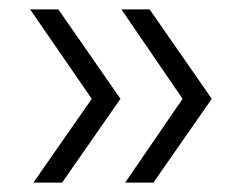

<svg xmlns="http://www.w3.org/2000/svg" viewBox="-20 -497 514 408"><path d="M246 -109 368 -287 238 -477H298L430 -287L306 -109ZM51 -109 175 -287 44 -477H104L236 -287L112 -109Z"/></svg>

Font: Alumni Sans
Style: Regular
Weight: 400
Designer: Robert E. Leuschke
Foundry: Robert E. Leuschke
Version: Version 1.018